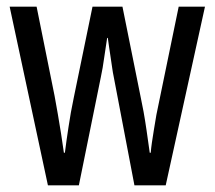

<svg xmlns="http://www.w3.org/2000/svg" viewBox="-20 -557 645 577"><path d="M322 -325Q319 -339 317 -354Q315 -369 312.5 -384.5Q310 -400 308 -414.5Q306 -429 304 -443H302Q300 -428 297.5 -413Q295 -398 293 -383Q291 -368 288.5 -353.5Q286 -339 283 -325L217 0H124L9 -537H90L144 -269Q149 -242 154 -213Q159 -184 163.5 -155.5Q168 -127 172 -98H175Q177 -116 180 -135.5Q183 -155 186 -176Q189 -197 193 -219Q197 -241 202 -265L258 -537H348L403 -264Q407 -246 411.5 -221Q416 -196 420.5 -165Q425 -134 430 -98H433Q434 -111 436.5 -128.5Q439 -146 442.5 -167Q446 -188 450 -212L517 -537H596L478 0H384Z"/></svg>

Font: Noto Sans ExtraCondensed
Style: Regular
Weight: 400
Width: 2
Designer: Monotype Design Team
Foundry: Monotype Imaging Inc.
Version: Version 2.013